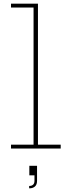

<svg xmlns="http://www.w3.org/2000/svg" viewBox="-20 -810 380 1047"><path d="M187 -21H311V0H40V-21H163V-769H40V-790H187ZM140 94H182V125L169 146H140ZM168 94H182V176Q182 197 170.5 207Q159 217 140 217H139V204H140Q153 204 160.5 197Q168 190 168 176Z"/></svg>

Font: Hepta Slab ExtraLight
Style: Regular
Weight: 200
Designer: Michael LaGattuta
Foundry: Michael LaGattuta
Version: Version 1.100